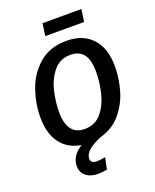

<svg xmlns="http://www.w3.org/2000/svg" viewBox="-196 -987 1075 1335"><g transform="rotate(-20 341.5 -319.5)"><path d="M562 -787H275L287 -878H575ZM270 119Q270 154 316 154Q341 154 378 146L360 232Q323 239 294 239Q238 239 204.5 211.5Q171 184 171 139Q171 62 253 11Q156 -4 102.5 -75.5Q49 -147 49 -266Q49 -368 84 -468.5Q119 -569 198 -637.5Q277 -706 401 -706Q522 -706 590 -632.5Q658 -559 658 -424Q658 -336 632.5 -248Q607 -160 549 -91Q491 -22 401 3Q270 55 270 119ZM313 -86Q391 -86 437.5 -142.5Q484 -199 503 -278.5Q522 -358 522 -434Q522 -523 489.5 -564Q457 -605 393 -605Q316 -605 269 -548.5Q222 -492 203 -412.5Q184 -333 184 -258Q184 -86 313 -86Z"/></g></svg>

Font: FiraGO Medium
Style: Italic
Weight: 500
Italic angle: -8°
Designer: bBox Type GmbH
Foundry: bBox Type GmbH
Version: Version 1.001